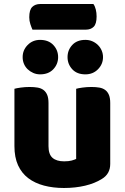

<svg xmlns="http://www.w3.org/2000/svg" viewBox="-20 -922 622 958"><path d="M52 -479Q62 -482 83.5 -485Q105 -488 128 -488Q150 -488 167.5 -485Q185 -482 197 -473Q209 -464 215.5 -448.5Q222 -433 222 -408V-193Q222 -152 242 -134.5Q262 -117 300 -117Q323 -117 337.5 -121Q352 -125 360 -129V-479Q370 -482 391.5 -485Q413 -488 436 -488Q458 -488 475.5 -485Q493 -482 505 -473Q517 -464 523.5 -448.5Q530 -433 530 -408V-104Q530 -54 488 -29Q453 -7 404.5 4.5Q356 16 299 16Q245 16 199.5 4Q154 -8 121 -33Q88 -58 70 -97.5Q52 -137 52 -193ZM93 -637Q93 -672 118 -697.5Q143 -723 180 -723Q222 -723 246 -697.5Q270 -672 270 -637Q270 -602 246 -576.5Q222 -551 180 -551Q162 -551 146 -558Q130 -565 118 -576.5Q106 -588 99.5 -603.5Q93 -619 93 -637ZM317 -637Q317 -672 340.5 -697.5Q364 -723 406 -723Q425 -723 441 -716Q457 -709 469 -697Q481 -685 487.5 -669.5Q494 -654 494 -637Q494 -602 469 -576.5Q444 -551 406 -551Q364 -551 340.5 -576.5Q317 -602 317 -637ZM142 -774Q137 -785 131.5 -801.5Q126 -818 126 -836Q126 -873 141 -887.5Q156 -902 181 -902H446Q454 -891 458 -874.5Q462 -858 462 -840Q462 -803 447.5 -788.5Q433 -774 408 -774Z"/></svg>

Font: Baloo Bhai
Style: Regular
Weight: 400
Designer: Supriya Tembe, Noopur Datye and Ek Type
Foundry: Ek Type
Version: Version 1.443;PS 1.000;hotconv 16.6.51;makeotf.lib2.5.65220;